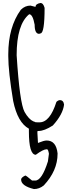

<svg xmlns="http://www.w3.org/2000/svg" viewBox="-20 -868 470 1301"><path d="M210 -44.9Q214.8 -43 219.7 -40Q227.5 -39.1 235.4 -39.1H248Q318.4 -39.1 362.3 -177.7Q375 -189.5 385.7 -189.5Q410.2 -189.5 414.1 -159.2Q406.2 -92.8 337.9 -17.6Q280.3 19.5 241.2 19.5H234.4L233.4 29.3V32.2L237.3 100.6Q278.3 84 295.9 84Q360.4 84 370.1 170.9V173.8Q370.1 289.1 276.4 388.7Q246.1 413.1 210 413.1Q123 391.6 123 348.6Q123 335 151.4 321.3Q157.2 321.3 197.3 355.5H218.8Q263.7 355.5 304.7 225.6L311.5 173.8Q306.6 143.6 298.8 143.6H295.9Q272.5 143.6 222.7 180.7Q175.8 180.7 175.8 22.5V4.9V3.9Q99.6 -37.1 69.3 -183.6Q36.1 -383.8 36.1 -487.3V-500Q36.1 -684.6 121.1 -801.8Q149.4 -830.1 186.5 -830.1L220.7 -821.3Q220.7 -841.8 253.9 -847.7Q273.4 -847.7 282.2 -814.5Q282.2 -641.6 253.9 -641.6L245.1 -638.7Q214.8 -638.7 214.8 -700.2Q202.1 -771.5 177.7 -771.5Q92.8 -702.1 92.8 -494.1Q113.3 -169.9 146.5 -109.4Q174.8 -59.6 207 -44.9Z"/></svg>

Font: Sue Ellen Francisco 
Style: Regular
Weight: 400
Designer: Kimberly Geswein
Foundry: Kimberly Geswein
Version: Version 1.002 2007